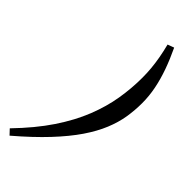

<svg xmlns="http://www.w3.org/2000/svg" viewBox="-355 -747 915 915"><g transform="rotate(45 102.0 -290.0)"><path d="M-79 109.5Q5.5 22.5 59.5 -58.2Q113.5 -139 143.5 -215Q173.5 -291 185.5 -363.5Q197.5 -436 197.5 -507.5Q197.5 -537.5 194.8 -568.8Q192 -600 186 -633.8Q180 -667.5 170.5 -704.5L203 -716.5Q228 -664 245.8 -614.2Q263.5 -564.5 273 -516.8Q282.5 -469 282.5 -421.5Q282.5 -373.5 274.8 -325.5Q267 -277.5 246.2 -227Q225.5 -176.5 187.8 -121Q150 -65.5 90.5 -2Q31 61.5 -55 135Z"/></g></svg>

Font: Newsreader 24pt
Style: Bold Italic
Weight: 700
Italic angle: -17°
Designer: Hugues Gentile
Foundry: Production Type
Version: Version 1.003